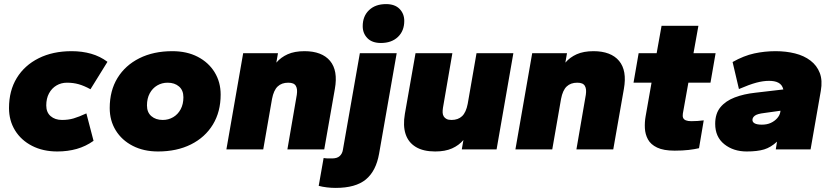

<svg xmlns="http://www.w3.org/2000/svg" viewBox="-20 -730 4068 938"><path d="M260 10Q190 10 136.5 -17.5Q83 -45 53.5 -93Q24 -141 24 -202Q24 -287 62 -349Q100 -411 169 -445.5Q238 -480 330 -480Q381 -480 425 -467.5Q469 -455 505 -428L422 -294Q391 -311 364.5 -318.5Q338 -326 307 -326Q279 -326 256 -312.5Q233 -299 219.5 -274Q206 -249 206 -215Q206 -181 227.5 -162.5Q249 -144 283 -144Q314 -144 339.5 -151.5Q365 -159 402 -176L437 -42Q399 -15 355 -2.5Q311 10 260 10Z M752 10Q682 10 628.5 -17.5Q575 -45 545.5 -93Q516 -141 516 -202Q516 -287 554 -349Q592 -411 661 -445.5Q730 -480 822 -480Q893 -480 946 -452.5Q999 -425 1028.5 -377Q1058 -329 1058 -268Q1058 -184 1020 -121.5Q982 -59 913 -24.5Q844 10 752 10ZM775 -144Q803 -144 826 -157.5Q849 -171 862.5 -196Q876 -221 876 -255Q876 -289 854.5 -307.5Q833 -326 799 -326Q771 -326 748 -312.5Q725 -299 711.5 -274Q698 -249 698 -215Q698 -181 719.5 -162.5Q741 -144 775 -144Z M1086 0 1168 -470H1338L1330 -424Q1352 -450 1385.5 -465Q1419 -480 1468 -480Q1510 -480 1541.5 -468Q1573 -456 1592.5 -432.5Q1612 -409 1618 -375Q1624 -341 1616 -296L1564 0H1384L1430 -267Q1432 -281 1431 -291.5Q1430 -302 1425.5 -310Q1421 -318 1412 -322Q1403 -326 1388 -326Q1356 -326 1336.5 -307.5Q1317 -289 1309 -247L1266 0Z M1620 188Q1599 188 1577.5 185.5Q1556 183 1537 178L1561 42Q1574 44 1583 44Q1592 44 1602 44Q1627 44 1639.5 32.5Q1652 21 1655 3L1738 -470H1918L1832 21Q1817 106 1767 147Q1717 188 1620 188ZM1841 -520Q1798 -520 1775 -543.5Q1752 -567 1752 -602Q1752 -651 1783 -680.5Q1814 -710 1866 -710Q1909 -710 1932 -686.5Q1955 -663 1955 -628Q1955 -579 1924 -549.5Q1893 -520 1841 -520Z M2106 10Q2048 10 2011.5 -12Q1975 -34 1961.5 -75Q1948 -116 1958 -174L2010 -470H2190L2144 -203Q2142 -190 2142.5 -179.5Q2143 -169 2148 -161Q2153 -153 2162 -148.5Q2171 -144 2186 -144Q2218 -144 2237.5 -162.5Q2257 -181 2265 -223L2308 -470H2488L2406 0H2236L2244 -46Q2222 -20 2188.5 -5Q2155 10 2106 10Z M2498 0 2580 -470H2750L2742 -424Q2764 -450 2797.5 -465Q2831 -480 2880 -480Q2922 -480 2953.5 -468Q2985 -456 3004.5 -432.5Q3024 -409 3030 -375Q3036 -341 3028 -296L2976 0H2796L2842 -267Q2844 -281 2843 -291.5Q2842 -302 2837.5 -310Q2833 -318 2824 -322Q2815 -326 2800 -326Q2768 -326 2748.5 -307.5Q2729 -289 2721 -247L2678 0Z M3276 6Q3222 6 3190.5 -9Q3159 -24 3145.5 -49Q3132 -74 3130.5 -103.5Q3129 -133 3134 -161L3163 -326H3075L3100 -470H3188L3212 -604H3392L3368 -470H3476L3451 -326H3343L3316 -175Q3314 -162 3317.5 -154Q3321 -146 3331 -142Q3341 -138 3357 -138Q3370 -138 3387.5 -139Q3405 -140 3418 -142L3395 -6Q3374 -1 3344.5 2.5Q3315 6 3276 6Z M3628 10Q3563 10 3518.5 -25.5Q3474 -61 3474 -125Q3474 -175 3499.5 -206Q3525 -237 3569.5 -254Q3614 -271 3670 -277L3807 -293Q3804 -305 3798 -313Q3792 -321 3782.5 -326Q3773 -331 3761.5 -333Q3750 -335 3737 -335Q3708 -335 3674.5 -326Q3641 -317 3590 -295L3559 -427Q3614 -458 3665 -469Q3716 -480 3769 -480Q3820 -480 3864 -469Q3908 -458 3939.5 -434Q3971 -410 3985 -373.5Q3999 -337 3990 -286L3940 0H3770L3776 -38Q3746 -10 3713 0Q3680 10 3628 10ZM3702 -121Q3727 -121 3745.5 -129.5Q3764 -138 3776.5 -152Q3789 -166 3792 -182L3793 -189L3714 -178Q3680 -174 3668 -165Q3656 -156 3656 -144Q3656 -133 3667.5 -127Q3679 -121 3702 -121Z"/></svg>

Font: Gantari Black
Style: Italic
Weight: 900
Italic angle: -10°
Version: Version 1.000